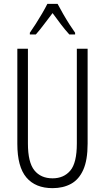

<svg xmlns="http://www.w3.org/2000/svg" viewBox="-20 -967 544 997"><path d="M435 -221Q435 -136 412.5 -85.5Q390 -35 349 -12.5Q308 10 253 10Q164 10 117 -45.5Q70 -101 70 -220V-714H125V-222Q125 -124 158.5 -82.5Q192 -41 253 -41Q311 -41 345 -81Q379 -121 379 -222V-714H435ZM279 -947Q291 -924 308 -894.5Q325 -865 342 -838.5Q359 -812 370 -797V-788H340Q319 -811 296.5 -840.5Q274 -870 253 -899Q232 -872 208.5 -840.5Q185 -809 166 -788H135V-797Q149 -817 166 -843.5Q183 -870 199 -897.5Q215 -925 226 -947Z"/></svg>

Font: Noto Sans Thai ExtCond Light
Style: Regular
Weight: 300
Width: 2
Designer: Monotype Design Team
Foundry: Monotype Imaging Inc.
Version: Version 2.002; ttfautohint (v1.8.4.7-5d5b)